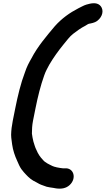

<svg xmlns="http://www.w3.org/2000/svg" viewBox="-20 -772 643 1167"><path d="M373.9 251H361.9L346.3 249C343.1 248.3 337.6 247.3 329.9 246C327.2 246 324.4 245.3 321.3 244C314.5 242.4 304.7 240.3 298.7 237C278.1 226.7 254.5 216.7 241.1 200C223.1 181 212 164.7 201.2 139C192.7 122.8 189.6 108 183.2 89C178.6 73.5 176.3 54.2 174 40C174 18.5 175 -10 180.6 -38L195.8 -114C209.5 -182.8 227 -253.2 248.5 -313C258.3 -341.5 268.1 -356.4 279.7 -379C304.4 -421.4 336.1 -465.2 366.2 -502C383.8 -523 404.2 -551.2 424 -566C447.1 -583.9 471.9 -602.1 497.8 -615C508.7 -621.2 517.4 -629 528.6 -629C551.3 -633.8 566.8 -638.3 583 -656C610.5 -686.1 607.8 -722.7 585.9 -741C565 -758.4 533.9 -752.7 505 -744C486.9 -738.5 475.2 -730.2 457.1 -722C402.9 -694.2 354.8 -659.4 313.4 -613C264.7 -554.8 208.4 -489.7 171.5 -418C155.8 -390.7 142.9 -366.8 131.1 -331C106.3 -266.6 87.7 -188.8 72.6 -113L57.6 -38C51.6 -8.1 48.3 19.3 47.6 47C48.1 74.7 51.8 82.4 53.8 106C58.5 140.9 70.6 176.1 84.1 205C92.3 223.6 99.5 241.3 109.9 256L125.1 275C143.2 294.8 157.6 311.5 181.9 326C192.8 332.6 208.9 339.1 218.9 346C232.7 353.1 248.3 356.8 263.5 363C276.9 366.2 289.7 368.1 304.1 370L320.5 373C353.4 377.8 382.2 372.5 403.6 352.5C447.5 311.6 428.5 246.7 373.9 251Z"/></svg>

Font: Smoothie
Style: It
Weight: 400
Foundry: Cannot Into Space Fonts
Version: Version 0.8